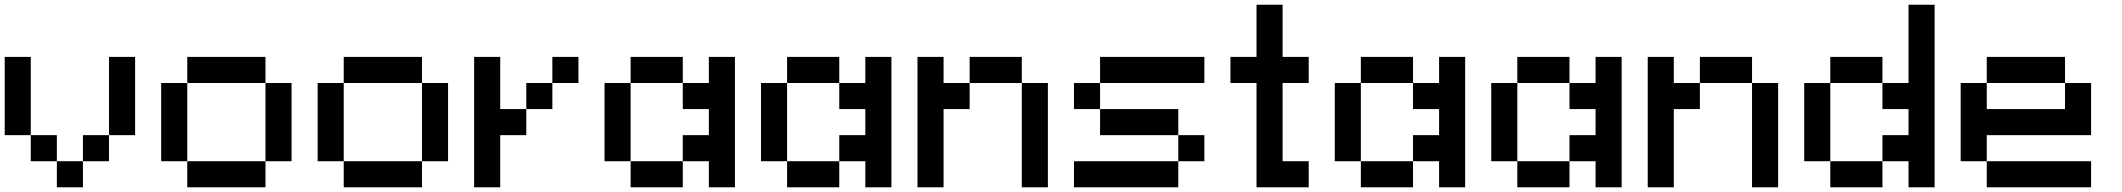

<svg xmlns="http://www.w3.org/2000/svg" viewBox="-20 -798 9040 818"><path d="M333.3 0H222.2V-111.1H333.3ZM222.2 -111.1H111.1V-222.2H222.2ZM444.4 -111.1H333.3V-222.2H444.4ZM111.1 -222.2H0V-555.6H111.1ZM555.6 -222.2H444.4V-555.6H555.6Z M777.8 -111.1H666.7V-444.4H777.8ZM1111.1 -444.4H777.8V-555.6H1111.1ZM1222.2 -111.1H1111.1V-444.4H1222.2ZM1111.1 0H777.8V-111.1H1111.1Z M1444.4 -111.1H1333.3V-444.4H1444.4ZM1777.8 -444.4H1444.4V-555.6H1777.8ZM1888.9 -111.1H1777.8V-444.4H1888.9ZM1777.8 0H1444.4V-111.1H1777.8Z M2333.3 -333.3H2222.2V-444.4H2333.3ZM2444.4 -444.4H2333.3V-555.6H2444.4ZM2111.1 -222.2V0H2000V-555.6H2111.1V-333.3H2222.2V-222.2Z M2666.7 -111.1H2555.6V-444.4H2666.7ZM3000 -333.3H2888.9V-444.4H3000V-555.6H3111.1V0H3000V-111.1H2888.9V-222.2H3000ZM2888.9 0H2666.7V-111.1H2888.9ZM2888.9 -444.4H2666.7V-555.6H2888.9Z M3333.3 -111.1H3222.2V-444.4H3333.3ZM3666.7 -333.3H3555.6V-444.4H3666.7V-555.6H3777.8V0H3666.7V-111.1H3555.6V-222.2H3666.7ZM3555.6 0H3333.3V-111.1H3555.6ZM3555.6 -444.4H3333.3V-555.6H3555.6Z M4000 -333.3V0H3888.9V-555.6H4000V-444.4H4111.1V-333.3ZM4444.4 0H4333.3V-444.4H4444.4ZM4333.3 -444.4H4111.1V-555.6H4333.3Z M5000 0H4555.6V-111.1H5000ZM5111.1 -111.1H5000V-222.2H5111.1ZM5000 -222.2H4666.7V-333.3H5000ZM4666.7 -333.3H4555.6V-444.4H4666.7ZM5111.1 -444.4H4666.7V-555.6H5111.1Z M5444.4 -555.6H5555.6V-444.4H5444.4V-111.1H5555.6V0H5333.3V-444.4H5222.2V-555.6H5333.3V-777.8H5444.4Z M5777.8 -111.1H5666.7V-444.4H5777.8ZM6111.1 -333.3H6000V-444.4H6111.1V-555.6H6222.2V0H6111.1V-111.1H6000V-222.2H6111.1ZM6000 0H5777.8V-111.1H6000ZM6000 -444.4H5777.8V-555.6H6000Z M6444.4 -111.1H6333.3V-444.4H6444.4ZM6777.8 -333.3H6666.7V-444.4H6777.8V-555.6H6888.9V0H6777.8V-111.1H6666.7V-222.2H6777.8ZM6666.7 0H6444.4V-111.1H6666.7ZM6666.7 -444.4H6444.4V-555.6H6666.7Z M7111.1 -333.3V0H7000V-555.6H7111.1V-444.4H7222.2V-333.3ZM7555.6 0H7444.4V-444.4H7555.6ZM7444.4 -444.4H7222.2V-555.6H7444.4Z M7777.8 -111.1H7666.7V-444.4H7777.8ZM8111.1 -333.3H8000V-444.4H8111.1V-777.8H8222.2V0H8111.1V-111.1H8000V-222.2H8111.1ZM8000 0H7777.8V-111.1H8000ZM8000 -444.4H7777.8V-555.6H8000Z M8777.8 -444.4H8444.4V-555.6H8777.8ZM8444.4 -222.2V-111.1H8333.3V-444.4H8444.4V-333.3H8777.8V-444.4H8888.9V-222.2ZM8888.9 0H8444.4V-111.1H8888.9Z"/></svg>

Font: Pixeloid Sans
Style: Regular
Weight: 400
Designer: GGBotNet
Foundry: GGBotNet
Version: 0.5